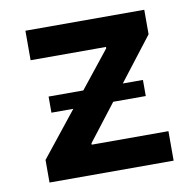

<svg xmlns="http://www.w3.org/2000/svg" viewBox="-66 -614 695 682"><g transform="rotate(-10 281.0 -273.0)"><path d="M59.1 0V-81.5L340.3 -434.6V-439.5H68.4V-545.9H497.1V-457.5L230 -111.3V-106.4H506.8V0ZM108.9 -243.2V-301.3H449.2V-243.2Z"/></g></svg>

Font: Inter Semi Bold
Style: Regular
Weight: 600
Designer: Rasmus Andersson
Foundry: rsms
Version: Version 4.000;git-e0f93cc